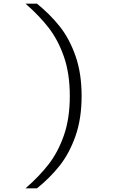

<svg xmlns="http://www.w3.org/2000/svg" viewBox="-20 -821 660 1041"><path d="M118.5 -801H180.5Q251 -744 303.8 -677.8Q356.5 -611.5 389.5 -517.5Q422.5 -423.5 422.5 -300.5Q422.5 -178 389.5 -84Q356.5 10 303.8 76.8Q251 143.5 180.5 200H118.5Q192.5 135.5 243.8 69.5Q295 3.5 326.8 -88Q358.5 -179.5 358.5 -300.5Q358.5 -421.5 326.8 -513Q295 -604.5 243.8 -670.5Q192.5 -736.5 118.5 -801Z"/></svg>

Font: Monaspace Krypton Var
Style: Regular
Weight: 400
Designer: Riley Cran and the Lettermatic Team
Version: Version 1.101 (Monaspace Krypton Var)